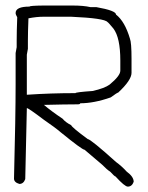

<svg xmlns="http://www.w3.org/2000/svg" viewBox="-20 -694 540 702"><path d="M140.6 -673.8H244.1Q285.6 -673.8 310.5 -668H332Q404.3 -655.3 404.3 -640.6Q436.5 -615.7 455.1 -552.7Q460.9 -538.6 460.9 -478.5V-427.7Q460.9 -400.9 412.1 -355.5Q408.7 -355.5 384.8 -337.9Q323.7 -316.4 273.4 -316.4Q273.4 -312.5 263.7 -312.5H261.7Q221.7 -312.5 140.6 -310.5Q167.5 -287.6 209 -259.8Q219.2 -247.1 240.2 -236.3Q243.2 -228 300.8 -185.5Q311 -185.5 404.3 -101.6Q424.8 -86.9 443.4 -66.4Q468.8 -47.9 468.8 -29.3Q462.4 -11.7 447.3 -11.7Q436 -11.7 402.3 -48.8Q398.9 -48.8 382.8 -66.4Q371.6 -73.2 353.5 -91.8L289.1 -146.5Q280.3 -146.5 201.2 -210.9Q182.6 -227.1 140.6 -255.9Q84 -298.8 78.1 -298.8V-296.9L72.3 -39.1Q65.9 -21.5 50.8 -21.5Q31.2 -27.3 31.2 -41Q37.1 -269 37.1 -386.7V-500Q37.1 -502.4 41 -521.5V-544.9Q41 -579.6 43 -630.9Q37.1 -640.6 37.1 -646.5Q37.1 -669.9 87.9 -669.9Q87.9 -673.3 140.6 -673.8ZM84 -627Q82 -575.2 82 -544.9V-515.6Q82 -513.2 78.1 -494.1V-347.7H80.1Q165.5 -353.5 255.9 -353.5Q255.9 -356.9 318.4 -361.3Q362.3 -371.1 380.9 -384.8Q419.9 -417 419.9 -435.5V-472.7Q419.9 -556.6 394.5 -589.8Q375 -613.3 373 -613.3Q362.3 -627.4 240.2 -632.8H138.7Q113.8 -632.8 84 -627Z"/></svg>

Font: CEF Fonts CJK Mono
Style: Regular
Weight: 400
Designer: PartyBoss (派对大魔王)
Version: Release 2.25